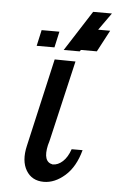

<svg xmlns="http://www.w3.org/2000/svg" viewBox="-51 -708 460 753"><g transform="rotate(5 179.5 -331.5)"><path d="M76 -520 90 -583H160L146 -520ZM248 -519 280 -604H358L313 -519ZM183 -513 285 -672H359L246 -513ZM72 -126 151 -473Q165 -473 192.5 -472.5Q220 -472 233 -472L160 -158L158 -150L154 -136Q139 -69 179 -62Q200 -62 218.5 -79Q237 -96 248 -128H291Q273 -61 233 -26Q193 9 150 9Q103 9 80.5 -28.5Q58 -66 72 -126Z"/></g></svg>

Font: Coval
Style: Light Italic
Weight: 300
Foundry: Context Ltd
Version: Version 001.000